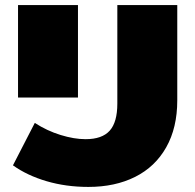

<svg xmlns="http://www.w3.org/2000/svg" viewBox="-20 -720 769 756"><path d="M31 -69 117 -236Q165 -205 218.5 -188.5Q272 -172 317 -172Q382 -172 412 -205.5Q442 -239 442 -312V-700H678V-325Q678 -217 634.5 -140Q591 -63 512 -23.5Q433 16 328 16Q240 16 163.5 -6.5Q87 -29 31 -69ZM51 -700H287V-336H51Z"/></svg>

Font: CMG Sans Black
Style: Regular
Weight: 900
Designer: Julieta Ulanovsky
Foundry: Julieta Ulanovsky
Version: Version 7.200